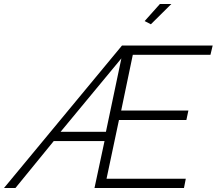

<svg xmlns="http://www.w3.org/2000/svg" viewBox="-102 -937 1080 957"><path d="M506 -710H958L947 -664H560L502 -386H837L827 -339H491L429 -46H824L815 0H369L419 -234H166L-25 0H-82ZM426 -280 503 -646 200 -280ZM650 -816 619 -832 695 -917H752Z"/></svg>

Font: Raleway Light
Style: Italic
Weight: 300
Italic angle: -12°
Designer: Matt McInerney, Pablo Impallari, Rodrigo Fuenzalida
Foundry: Matt McInerney, Pablo Impallari, Rodrigo Fuenzalida
Version: Version 4.026